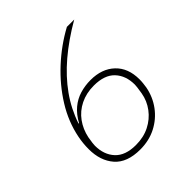

<svg xmlns="http://www.w3.org/2000/svg" viewBox="-191 -834 983 983"><g transform="rotate(-45 300.0 -343.0)"><path d="M267 12Q172 12 126.5 -40Q81 -92 81 -176Q81 -197 83 -217.5Q85 -238 89 -258Q107 -349 158 -431Q209 -513 283.5 -582Q358 -651 445 -698H498Q403 -643 332 -582.5Q261 -522 212.5 -454Q164 -386 137 -306L140 -305Q163 -347 193.5 -372.5Q224 -398 261 -409Q298 -420 338 -420Q420 -420 469 -373.5Q518 -327 518 -245Q518 -231 516.5 -217.5Q515 -204 513 -191Q502 -133 468 -87Q434 -41 382.5 -14.5Q331 12 267 12ZM267 -20Q323 -20 366.5 -42Q410 -64 438.5 -102Q467 -140 475 -187Q479 -212 480.5 -224Q482 -236 482 -243Q482 -308 444.5 -348Q407 -388 330 -388Q275 -388 231.5 -366.5Q188 -345 160.5 -307Q133 -269 123 -221Q119 -197 117.5 -185.5Q116 -174 116 -166Q116 -101 153.5 -60.5Q191 -20 267 -20Z"/></g></svg>

Font: IBM Plex Sans ExtraLight
Style: Italic
Weight: 250
Italic angle: -11.31°
Designer: Mike Abbink, Paul van der Laan, Pieter van Rosmalen
Foundry: Bold Monday
Version: Version 3.201